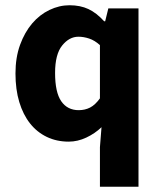

<svg xmlns="http://www.w3.org/2000/svg" viewBox="-20 -528 613 732"><path d="M361 184V33L367 -43Q342 -19 309 -3.5Q276 12 242 12Q196 12 158.5 -6Q121 -24 94.5 -57.5Q68 -91 53.5 -139Q39 -187 39 -248Q39 -309 56.5 -357Q74 -405 102.5 -438.5Q131 -472 168.5 -490Q206 -508 245 -508Q286 -508 317 -493.5Q348 -479 377 -447H381L393 -496H508V184ZM280 -108Q304 -108 323.5 -118Q343 -128 361 -153V-356Q341 -374 320 -381Q299 -388 279 -388Q244 -388 217 -354.5Q190 -321 190 -250Q190 -176 213.5 -142Q237 -108 280 -108Z"/></svg>

Font: Font
Style: ¶
Weight: 700
Designer: Paul D. Hunt
Foundry: Adobe Systems Incorporated
Version: Version 3.000